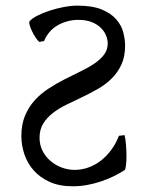

<svg xmlns="http://www.w3.org/2000/svg" viewBox="-20 -650 516 685"><path d="M56.2 -164.6Q56.2 -206.1 69.3 -237.3Q82.5 -268.6 104.2 -292.5Q126 -316.4 153.6 -334.2Q181.2 -352.1 210.2 -366.9Q239.3 -381.8 266.8 -395Q294.4 -408.2 316.2 -422.9Q337.9 -437.5 351.1 -454.8Q364.3 -472.2 364.3 -495.1Q364.3 -508.8 358.2 -523.7Q352.1 -538.6 339.4 -551Q326.7 -563.5 306.9 -571.3Q287.1 -579.1 260.3 -579.1Q237.3 -579.1 217.5 -573.2Q197.8 -567.4 181.9 -557.4Q166 -547.4 154.8 -533.4Q143.6 -519.5 137.2 -503.4L119.6 -500.5Q113.8 -505.9 106.4 -517.1Q99.1 -528.3 93.5 -540.3Q87.9 -552.2 85.4 -562.3Q83 -572.3 86.4 -575.2Q95.2 -585 114.5 -594.7Q133.8 -604.5 158 -612.3Q182.1 -620.1 208 -625Q233.9 -629.9 255.9 -629.9Q309.6 -629.9 342.8 -616.2Q376 -602.5 394.5 -581.3Q413.1 -560.1 419.7 -534.9Q426.3 -509.8 426.3 -486.8Q426.3 -447.8 413.1 -419.4Q399.9 -391.1 378.4 -369.9Q356.9 -348.6 329.6 -333Q302.2 -317.4 273.7 -303.7Q245.1 -290 217.8 -276.9Q190.4 -263.7 168.9 -247.1Q147.5 -230.5 134.3 -209.2Q121.1 -188 121.1 -158.2Q121.1 -133.3 131.6 -112.3Q142.1 -91.3 159.7 -76.2Q177.2 -61 199.7 -52.5Q222.2 -43.9 246.1 -43.9Q271 -43.9 294.7 -52.2Q318.4 -60.5 338.9 -76.2Q359.4 -91.8 376.2 -114.3Q393.1 -136.7 404.3 -165.5L424.3 -168Q427.7 -154.8 429.4 -134.3Q431.2 -113.8 431.2 -93.8Q431.2 -74.2 429.4 -59.6Q427.7 -44.9 424.3 -43Q407.2 -31.7 386.2 -21.5Q365.2 -11.2 341.6 -3.2Q317.9 4.9 292 9.8Q266.1 14.6 239.3 14.6Q191.4 14.6 156.7 -1.2Q122.1 -17.1 99.9 -42.5Q77.6 -67.9 66.9 -99.9Q56.2 -131.8 56.2 -164.6Z"/></svg>

Font: Akkhara
Style: Regular
Weight: 400
Designer: J. Victor Gaultney
Version: Version 1.00 June 13, 2006, initial release